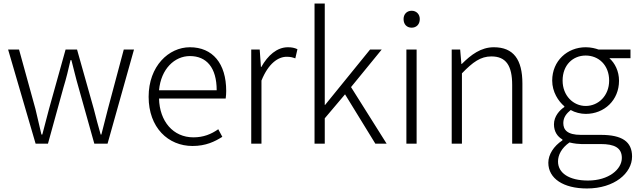

<svg xmlns="http://www.w3.org/2000/svg" viewBox="-20 -815 3618 1089"><path d="M182 0H252L340 -319C356 -371 368 -421 380 -474H385C399 -421 410 -372 425 -321L515 0H590L740 -534H682L592 -197C579 -146 567 -100 555 -52H551C537 -100 525 -146 512 -197L417 -534H352L258 -197C245 -146 233 -100 220 -52H215C204 -100 193 -146 181 -197L88 -534H26Z M1072 13C1148 13 1198 -12 1241 -39L1218 -82C1178 -54 1134 -36 1077 -36C962 -36 885 -127 882 -256H1260C1262 -270 1263 -285 1263 -299C1263 -455 1186 -547 1057 -547C937 -547 823 -440 823 -266C823 -91 934 13 1072 13ZM882 -303C893 -425 971 -497 1057 -497C1151 -497 1209 -432 1209 -303Z M1405 0H1463V-358C1503 -457 1559 -493 1606 -493C1627 -493 1638 -490 1655 -484L1667 -536C1650 -544 1634 -547 1613 -547C1551 -547 1499 -501 1462 -435H1460L1453 -534H1405Z M1764 0H1822V-144L1937 -280L2109 0H2173L1971 -321L2145 -534H2079L1824 -220H1822V-795H1764Z M2285 0H2343V-534H2285ZM2315 -658C2341 -658 2361 -676 2361 -707C2361 -735 2341 -754 2315 -754C2288 -754 2269 -735 2269 -707C2269 -676 2288 -658 2315 -658Z M2542 0H2600V-399C2662 -463 2706 -495 2767 -495C2850 -495 2885 -443 2885 -333V0H2943V-341C2943 -478 2892 -547 2781 -547C2708 -547 2652 -505 2599 -452H2597L2590 -534H2542Z M3309 254C3465 254 3565 167 3565 73C3565 -12 3508 -50 3388 -50H3275C3197 -50 3175 -79 3175 -117C3175 -151 3195 -173 3217 -191C3241 -177 3274 -169 3302 -169C3408 -169 3491 -247 3491 -357C3491 -411 3468 -457 3436 -485H3556V-534H3375C3358 -540 3333 -547 3302 -547C3198 -547 3112 -470 3112 -358C3112 -293 3147 -241 3181 -212V-208C3155 -191 3122 -156 3122 -110C3122 -68 3142 -40 3170 -24V-19C3120 14 3090 62 3090 108C3090 198 3176 254 3309 254ZM3302 -214C3232 -214 3171 -272 3171 -358C3171 -447 3230 -500 3302 -500C3375 -500 3435 -446 3435 -358C3435 -272 3374 -214 3302 -214ZM3315 209C3207 209 3145 166 3145 101C3145 65 3164 25 3210 -7C3238 0 3265 2 3277 2H3387C3465 2 3507 23 3507 81C3507 145 3433 209 3315 209Z"/></svg>

Font: Noto Sans TC Light
Style: Regular
Weight: 300
Designer: Ryoko NISHIZUKA 西塚涼子 (kana, bopomofo & ideographs); Paul D. Hunt (Latin, Greek & Cyrillic); Sandoll Communications 산돌커뮤니
Foundry: Adobe
Version: Version 2.004;hotconv 1.0.118;makeotfexe 2.5.65603